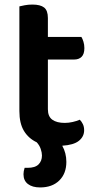

<svg xmlns="http://www.w3.org/2000/svg" viewBox="-20 -626 425 842"><path d="M190 -147Q190 -115 209.5 -101Q229 -87 264 -87Q281 -87 298.5 -91Q316 -95 330 -101Q338 -93 343.5 -81.5Q349 -70 349 -55Q349 -27 326 -8.5Q303 10 253 13Q271 45 271 84Q271 135 240 165.5Q209 196 156 196Q122 196 102.5 181Q83 166 83 138Q83 125 88 110H101Q134 110 149 95Q164 80 164 56Q164 43 158.5 27Q153 11 141 -2Q105 -19 85 -52Q65 -85 65 -139V-598Q73 -600 88.5 -603Q104 -606 122 -606Q157 -606 173.5 -593Q190 -580 190 -547V-464H337Q342 -456 346 -443Q350 -430 350 -415Q350 -389 338 -377Q326 -365 306 -365H190V-147Z"/></svg>

Font: Baloo Thambi 2 SemiBold
Style: Regular
Weight: 600
Designer: Aadarsh Rajan and Ek Type
Foundry: Ek Type
Version: Version 1.640;hotconv 1.0.111;makeotfexe 2.5.65597; ttfautoh